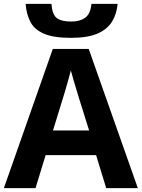

<svg xmlns="http://www.w3.org/2000/svg" viewBox="-20 -969 730 989"><path d="M527 0 475 -170H215L163 0H0L252 -717H437L690 0ZM439 -297 387 -463Q382 -480 374 -506Q366 -532 358 -559Q350 -586 345 -606Q340 -586 331.5 -556.5Q323 -527 315.5 -500.5Q308 -474 304 -463L253 -297ZM586 -949Q581 -897 557 -857.5Q533 -818 482 -796Q431 -774 345 -774Q257 -774 207.5 -795Q158 -816 137 -855.5Q116 -895 112 -949H245Q249 -894 272.5 -876Q296 -858 348 -858Q391 -858 418.5 -877.5Q446 -897 451 -949Z"/></svg>

Font: Noto Sans
Style: Bold
Weight: 700
Designer: Monotype Design Team
Foundry: Monotype Imaging Inc.
Version: Version 2.000;GOOG;noto-source:20170915:90ef993387c0; ttfaut